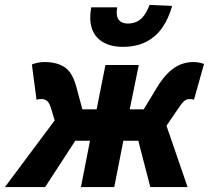

<svg xmlns="http://www.w3.org/2000/svg" viewBox="-71 -763 852 783"><path d="M-51 0 152 -272 140 -312Q132 -341 122.5 -350Q113 -359 99 -359Q92 -359 87.5 -358.5Q83 -358 78 -356L59 -500Q84 -510 110 -510Q163 -510 194.5 -487.5Q226 -465 241 -406L265 -317H323L359 -498H495L458 -317H515L569 -406Q592 -444 616 -467Q640 -490 665 -500Q690 -510 717 -510Q731 -510 743 -507.5Q755 -505 761 -502L720 -356Q716 -358 711 -358.5Q706 -359 701 -359Q688 -359 678 -349Q668 -339 650 -312L608 -250L694 0H542L493 -189H432L395 0H259L296 -189H236L113 0ZM430 -572Q368 -572 332.5 -603Q297 -634 297 -692Q297 -702 298 -712Q299 -722 301 -733H407Q406 -726 405.5 -720.5Q405 -715 405 -710Q405 -689 417 -678Q429 -667 450 -667Q471 -667 487.5 -675Q504 -683 516.5 -700Q529 -717 539 -743L631 -739Q617 -688 591 -650.5Q565 -613 525 -592.5Q485 -572 430 -572Z"/></svg>

Font: Source Sans 3 ExtraBold
Style: Italic
Weight: 800
Italic angle: -11°
Version: Version 3.052;hotconv 1.1.0;makeotfexe 2.6.0